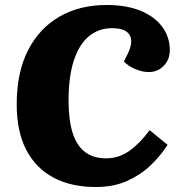

<svg xmlns="http://www.w3.org/2000/svg" viewBox="-20 -736 723 770"><path d="M495 -526Q508 -554 506 -576Q504 -598 485.5 -610.5Q467 -623 430 -623Q376 -623 337 -591Q298 -559 276.5 -494.5Q255 -430 255 -333Q255 -254 271.5 -202.5Q288 -151 321.5 -126Q355 -101 405 -101Q457 -101 499.5 -131.5Q542 -162 580 -214L652 -155Q624 -111 583.5 -72.5Q543 -34 489 -10Q435 14 364 14Q265 14 194 -24Q123 -62 85 -135.5Q47 -209 47 -317Q47 -445 92 -533.5Q137 -622 218 -669Q299 -716 407 -716Q488 -716 544.5 -692.5Q601 -669 631 -628Q661 -587 661 -535Q661 -497 636.5 -472Q612 -447 577 -447Q551 -447 523.5 -458.5Q496 -470 477 -489Z"/></svg>

Font: Literata ExtraBold
Style: Italic
Weight: 800
Italic angle: -2°
Designer: Latin by Veronika Burian and Jose Scaglione. Greek by Irene Vlachou. Cyrillic by Vera Evstafieva
Foundry: TypeTogether
Version: Version 3.002